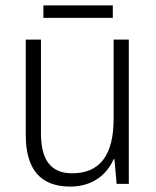

<svg xmlns="http://www.w3.org/2000/svg" viewBox="-20 -678 576 708"><path d="M396 -658H140V-612H396ZM455 -532H399V-241C399 -105 348 -39 246 -39C170 -39 131 -85 131 -187V-532H75V-180C75 -54 129 10 239 10C321 10 374 -34 399 -91H402L410 0H455Z"/></svg>

Font: Noto Sans Khmer SemiCondensed Light
Style: Regular
Weight: 300
Width: 4
Designer: Danh Hong and the Monotype Design Team
Foundry: Monotype Imaging Inc.
Version: Version 2.004